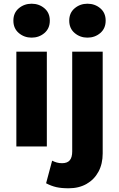

<svg xmlns="http://www.w3.org/2000/svg" viewBox="-20 -788 640 1033"><path d="M68 0V-510H232V0ZM150 -585.5Q110.5 -585.5 81.2 -610.2Q52 -635 52 -677Q52 -719 81.2 -743.5Q110.5 -768 150 -768Q190 -768 219 -743.5Q248 -719 248 -677Q248 -635 219 -610.2Q190 -585.5 150 -585.5ZM349.5 225Q310 225 282.8 218.8Q255.5 212.5 228 198L260.5 76.5Q273.5 83 286 86.5Q298.5 90 314 90Q342.5 90 355.5 74.2Q368.5 58.5 368.5 27V-510H532.5V37.5Q532.5 93.5 509.8 135.8Q487 178 445.8 201.5Q404.5 225 349.5 225ZM450.5 -585.5Q411 -585.5 381.8 -610.2Q352.5 -635 352.5 -677Q352.5 -719 381.8 -743.5Q411 -768 450.5 -768Q490.5 -768 519.5 -743.5Q548.5 -719 548.5 -677Q548.5 -635 519.5 -610.2Q490.5 -585.5 450.5 -585.5Z"/></svg>

Font: Geologica Roman
Style: Bold
Weight: 700
Designer: Sindre Bremnes, Frode Helland
Foundry: Monokrom Skriftforlag AS
Version: Version 1.010;gftools[0.9.28]